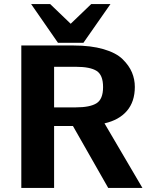

<svg xmlns="http://www.w3.org/2000/svg" viewBox="-20 -917 743 937"><path d="M132 -897H225L325 -801L425 -897H519L387 -708H263ZM84 0V-695H338Q424 -695 485.5 -677Q547 -659 578.5 -628Q610 -597 624 -563.5Q638 -530 638 -493Q638 -421 599.5 -376Q561 -331 490 -315Q663 -21 675 0H508L336 -302H244V0ZM244 -393H350Q419 -393 451 -413Q483 -433 483 -492Q483 -551 451.5 -571Q420 -591 351 -591H244Z"/></svg>

Font: Coval
Style: Black
Weight: 1000
Foundry: Context Ltd
Version: Version 001.000